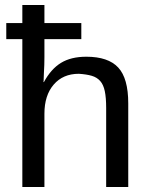

<svg xmlns="http://www.w3.org/2000/svg" viewBox="-20 -745 596 765"><path d="M155 -418Q183 -470 223 -494.5Q263 -519 324 -519Q411 -519 451 -476Q491 -433 491 -333V0H403V-315Q403 -356 397.5 -382Q392 -408 379 -422.5Q366 -437 345.5 -443Q325 -449 294 -451Q231 -451 194 -408Q157 -365 157 -292V0H69V-589H5V-653H69V-725H157V-653H304V-589H157V-517Q157 -502 156.5 -486.5Q156 -471 155 -455Q154 -439 154 -429.5Q154 -420 153 -418Z"/></svg>

Font: Libra Sans
Style: Regular
Weight: 400
Foundry: Context Ltd
Version: Version 1.000; ttfautohint (v1.3)